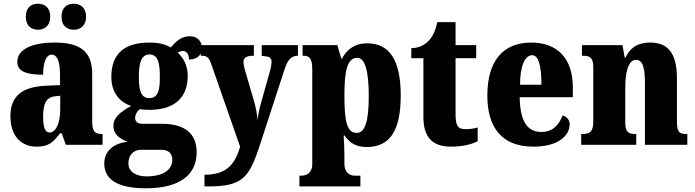

<svg xmlns="http://www.w3.org/2000/svg" viewBox="-20 -779 3739 1033"><path d="M378 -619C409 -619 443 -638 443 -689C443 -741 409 -759 378 -759C343 -759 311 -741 311 -689C311 -638 343 -619 378 -619ZM184 -619C217 -619 250 -638 250 -689C250 -741 217 -759 184 -759C151 -759 119 -741 119 -689C119 -638 151 -619 184 -619ZM176 10C239 10 263 -9 303 -62H312L334 0H532V-58H528C488 -58 476 -74 476 -128V-381C476 -506 408 -550 272 -550C164 -550 73 -519 73 -446C73 -397 118 -377 212 -377C212 -447 230 -485 257 -485C288 -485 303 -449 303 -374V-321L231 -318C101 -313 36 -264 36 -154C36 -42 99 10 176 10ZM246 -66C222 -66 212 -96 212 -151C212 -221 228 -256 277 -261L304 -264V-191C304 -116 281 -66 246 -66Z M765 234C950 234 1038 160 1038 40C1038 -58 977 -113 851 -113H745C725 -113 707 -122 707 -144C707 -165 722 -186 734 -192C745 -189 773 -188 785 -188C927 -188 990 -262 990 -370C990 -429 965 -469 936 -496C943 -499 952 -505 965 -505C977 -505 997 -493 997 -459C1049 -459 1066 -489 1066 -523C1066 -555 1043 -584 1002 -584C955 -584 928 -557 899 -524C865 -542 833 -550 785 -550C642 -550 579 -484 579 -365C579 -279 626 -228 686 -209C629 -178 590 -147 590 -102C590 -53 630 -30 667 -16C590 -9 541 35 541 101C541 188 615 234 765 234ZM783 -251C736 -251 727 -300 727 -364C727 -431 736 -486 784 -486C833 -486 840 -433 840 -365C840 -299 833 -251 783 -251ZM768 170C716 170 671 148 671 100C671 44 711 27 736 27H850C890 27 907 50 907 81C907 137 854 170 768 170Z M1080 161V224H1100C1288 224 1321 176 1380 -4L1512 -409C1528 -458 1548 -478 1580 -479H1583V-536H1388V-479L1393 -478C1427 -475 1441 -471 1441 -446C1441 -431 1435 -403 1431 -391L1379 -206C1374 -186 1369 -162 1366 -132C1364 -157 1358 -198 1345 -241L1299 -398C1294 -415 1290 -432 1290 -446C1290 -467 1304 -479 1342 -479H1346V-536H1060V-479H1065C1091 -479 1103 -473 1117 -433L1272 11C1245 99 1205 161 1080 161Z M1591 224H1919V166H1887C1872 166 1833 158 1833 102V60C1833 19 1831 -18 1829 -50H1834C1860 -11 1894 12 1953 12C2075 12 2136 -72 2136 -265C2136 -460 2073 -546 1955 -546C1887 -546 1845 -511 1820 -464H1816L1795 -536H1608V-479H1612C1641 -479 1660 -470 1660 -407V104C1660 159 1619 166 1604 166H1591ZM1899 -64C1846 -64 1833 -127 1833 -265C1833 -391 1846 -468 1902 -468C1945 -468 1964 -393 1964 -263C1964 -128 1945 -64 1899 -64Z M2407 10C2480 10 2529 -8 2550 -19V-93C2531 -87 2507 -84 2482 -84C2441 -84 2431 -108 2431 -165V-466H2542V-536H2431V-660H2333C2324 -617 2309 -586 2293 -567C2276 -546 2243 -520 2193 -520V-466H2258V-149C2258 -31 2316 10 2407 10Z M2849 10C2991 10 3045 -54 3045 -111C3045 -135 3028 -152 3007 -158C2987 -107 2954 -69 2893 -69C2817 -69 2778 -126 2776 -256H3062V-308C3062 -467 2977 -550 2838 -550C2688 -550 2602 -453 2602 -265C2602 -91 2682 10 2849 10ZM2893 -323H2778C2778 -426 2805 -482 2843 -482C2878 -482 2893 -423 2893 -323Z M3107 0H3403V-58H3400C3361 -58 3344 -67 3344 -122V-305C3344 -384 3358 -457 3402 -457C3441 -457 3450 -408 3450 -323V0H3678V-58H3674C3634 -58 3622 -67 3622 -128V-358C3622 -493 3573 -550 3479 -550C3401 -550 3367 -514 3345 -469H3341L3329 -536H3111V-479H3115C3154 -479 3172 -470 3172 -415V-125C3172 -67 3151 -58 3111 -58H3107Z"/></svg>

Font: Noto Serif Sinhala Condensed Black
Style: Regular
Weight: 900
Width: 3
Designer: Jelle Bosma - Monotype Design Team
Foundry: Monotype Imaging Inc.
Version: Version 2.007